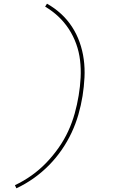

<svg xmlns="http://www.w3.org/2000/svg" viewBox="-20 -861 640 1042"><path d="M69 161 61 144Q108 122 151.5 91Q195 60 231.5 22Q268 -16 298.5 -59.5Q329 -103 350.5 -150Q372 -197 385.5 -245.5Q399 -294 407 -343Q415 -391 417.5 -439Q420 -487 414.5 -533.5Q409 -580 393.5 -623Q378 -666 353.5 -703.5Q329 -741 296.5 -771.5Q264 -802 225 -825L235 -841Q276 -818 310.5 -786.5Q345 -755 370.5 -716Q396 -677 412 -632Q428 -587 434.5 -539Q441 -491 438.5 -440.5Q436 -390 428 -340Q420 -290 405.5 -239.5Q391 -189 368.5 -141Q346 -93 315 -48Q284 -3 245.5 36Q207 75 162.5 106.5Q118 138 69 161Z"/></svg>

Font: Iosevka Etoile Thin
Style: Italic
Weight: 100
Italic angle: -9°
Designer: Belleve Invis
Foundry: Belleve Invis
Version: Version 22.1.2; ttfautohint (v1.8.4)